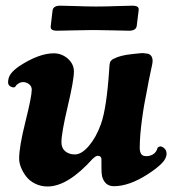

<svg xmlns="http://www.w3.org/2000/svg" viewBox="-20 -657 614 685"><path d="M307.1 -549.8Q280.3 -549.8 240.7 -548.6Q201.2 -547.4 183.6 -547.4Q170.9 -547.4 165.3 -551.3Q159.7 -555.2 161.1 -564.5L167.5 -619.6Q169.9 -636.7 194.8 -636.7Q212.4 -636.7 251.5 -635.3Q290.5 -633.8 317.4 -633.8H328.1Q358.4 -633.8 397 -635.3Q435.5 -636.7 452.1 -636.7Q464.8 -636.7 470.5 -632.8Q476.1 -628.9 474.6 -619.6L467.8 -564.5Q465.3 -547.4 440.4 -547.4Q423.8 -547.4 385.7 -548.6Q347.7 -549.8 317.4 -549.8ZM149.9 8.3Q125.5 8.3 105.5 -1.7Q85.4 -11.7 73.5 -27.3Q61.5 -43 54.9 -59.6Q48.3 -76.2 48.3 -91.3Q48.3 -133.3 70.8 -223.1Q93.3 -313 93.3 -337.4Q93.3 -348.6 84 -356.4Q77.6 -361.8 66.9 -363.8Q57.1 -365.2 48.1 -360.4Q39.1 -355.5 36.1 -349.6Q31.7 -342.8 22.9 -346.2Q8.8 -350.6 8.8 -362.8Q8.8 -380.9 19 -394.3Q29.3 -407.7 49.3 -421.4Q119.1 -466.8 171.9 -466.8Q200.7 -466.8 223.1 -446.8Q243.7 -427.7 243.7 -401.9Q243.7 -370.6 221.4 -276.6Q199.2 -182.6 199.2 -149.4Q199.2 -128.4 212.9 -117.2Q226.6 -106 247.1 -106Q271 -106 296.9 -136.2Q322.8 -166.5 339.8 -213.4Q360.4 -270 369.6 -408.7Q369.6 -411.1 370.1 -417Q370.6 -422.9 370.8 -425.3Q371.1 -427.7 372.1 -432.1Q373 -436.5 374.8 -439Q376.5 -441.4 379.9 -444.1Q383.3 -446.8 387.7 -448.2Q408.7 -459.5 450.2 -463.9Q454.6 -464.4 470.7 -466.1Q486.8 -467.8 490.7 -467.5Q494.6 -467.3 507.8 -465.3Q524.4 -460.4 524.4 -439.5Q524.4 -434.6 522.7 -425.8Q521 -417 517.3 -400.4Q513.7 -383.8 510.7 -368.7Q510.3 -365.7 506.8 -347.7Q503.4 -329.6 502.4 -324.2Q501.5 -318.8 498 -301.8Q494.6 -284.7 493.4 -276.9Q492.2 -269 489.7 -252.9Q487.3 -236.8 486.1 -227.3Q484.9 -217.8 483.2 -203.4Q481.4 -189 480.7 -178.2Q480 -167.5 479.2 -155Q478.5 -142.6 478.5 -131.3Q478.5 -103 495.1 -100.6Q509.8 -97.7 523.9 -105.2Q538.1 -112.8 542 -129.4Q547.4 -134.8 552.7 -134.8Q561 -133.3 567.6 -126.5Q574.2 -119.6 574.2 -108.4Q574.2 -91.3 556.4 -73.5Q538.6 -55.7 506.8 -35.2Q440.9 7.3 386.2 7.3Q354 7.3 344.2 -27.8Q341.8 -38.6 342 -57.6Q342.3 -76.7 341.8 -90.8Q340.3 -101.1 328.1 -101.1Q322.3 -101.1 310.5 -90.3Q221.7 8.3 149.9 8.3Z"/></svg>

Font: Cooper*
Style: Bold Italic
Weight: 700
Italic angle: -7°
Designer: Owen Earl
Foundry: indestructible type*
Version: Version 0.001